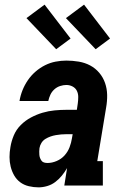

<svg xmlns="http://www.w3.org/2000/svg" viewBox="-20 -799 540 827"><path d="M146 8Q125 8 104 3Q83 -2 67 -14Q51 -26 41 -43.5Q31 -61 26 -81Q21 -101 21 -122.5Q21 -144 25 -166Q29 -191 39.5 -216Q50 -241 69.5 -260.5Q89 -280 113.5 -293Q138 -306 163.5 -313.5Q189 -321 215 -323.5Q241 -326 266 -326H311L315 -353Q317 -367 317 -381.5Q317 -396 311 -408Q305 -420 292.5 -426.5Q280 -433 266 -433Q253 -433 239 -428.5Q225 -424 214 -414Q203 -404 197 -391Q191 -378 188 -364H64Q68 -388 77 -410.5Q86 -433 100 -453.5Q114 -474 133 -490.5Q152 -507 174 -518Q196 -529 219.5 -533.5Q243 -538 266 -538Q293 -538 319.5 -533.5Q346 -529 368.5 -517Q391 -505 407.5 -485.5Q424 -466 432.5 -441.5Q441 -417 441.5 -390Q442 -363 437 -335L399 -105H423V0H257L269 -75Q259 -58 246.5 -42.5Q234 -27 218 -15Q202 -3 183 2.5Q164 8 146 8Q146 8 146 8Q146 8 146 8ZM185 -97Q204 -97 224 -105.5Q244 -114 258 -129.5Q272 -145 279.5 -164.5Q287 -184 290 -204L293 -221H266Q255 -221 243.5 -220Q232 -219 220.5 -217Q209 -215 197.5 -211Q186 -207 175.5 -200.5Q165 -194 158.5 -183.5Q152 -173 150 -161Q149 -154 149 -146.5Q149 -139 149.5 -132Q150 -125 152.5 -118.5Q155 -112 159 -106.5Q163 -101 170 -99Q177 -97 185 -97ZM392 -587 264 -721 342 -779 454 -633ZM222 -587 94 -721 172 -779 284 -633Z"/></svg>

Font: Iosevka Slab Extrabold Oblique
Style: Regular
Weight: 800
Italic angle: -9°
Monospace: yes
Designer: Belleve Invis
Foundry: Belleve Invis
Version: Version 11.1.1; ttfautohint (v1.8.3)